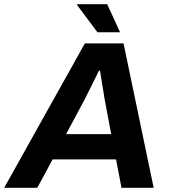

<svg xmlns="http://www.w3.org/2000/svg" viewBox="-59 -892 803 912"><path d="M403.8 -738.8 307.1 -868.2 308.1 -872.1H450.2L511.2 -738.8ZM-39.1 0 344.2 -686H527.8L670.9 0H518.1L492.2 -134.8H190.9L118.2 0ZM254.9 -254.9H469.2L438 -420.9Q417.5 -545.4 416 -556.2H411.1Q406.2 -545.9 342.8 -418.9Z"/></svg>

Font: Archivo
Style: Bold Italic
Weight: 700
Italic angle: -10°
Designer: Hector Gatti
Foundry: Omnibus-Type
Version: Version 2.001